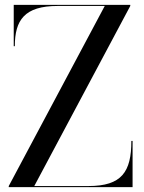

<svg xmlns="http://www.w3.org/2000/svg" viewBox="-20 -770 592 790"><path d="M36.5 -750V-580H41C41 -687 80.5 -745.5 217.5 -745.5H411L16 -4.5V0H525.5V-190H520.5C520.5 -63 481 -4.5 344 -4.5H121L516 -745.5V-750Z"/></svg>

Font: Bodoni* 36pt
Style: Regular
Weight: 400
Version: Version 2.3